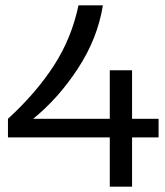

<svg xmlns="http://www.w3.org/2000/svg" viewBox="-20 -568 623 724"><path d="M578 -120V-50H478V136H394V-50H10V-120Q116 -217 183 -320.5Q250 -424 276 -548H368Q348 -423 274 -310Q200 -197 105 -120H394V-303H478V-120Z"/></svg>

Font: Rhodium Libre
Style: Regular
Weight: 400
Designer: James Puckett
Foundry: Dunwich Type Founders
Version: Version 1.001; ttfautohint (v1.3)